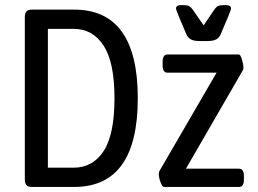

<svg xmlns="http://www.w3.org/2000/svg" viewBox="-20 -738 1018 758"><path d="M78 -30V-670Q78 -686 84.5 -693Q91 -700 105 -700H273Q524 -700 524 -350Q524 0 273 0H105Q91 0 84.5 -7Q78 -14 78 -30ZM271 -76Q346 -76 389 -141.5Q432 -207 432 -350Q432 -492 389 -558Q346 -624 271 -624H169V-76ZM607 -51Q607 -56 609 -62L835 -451H641Q622 -451 622 -481V-493Q622 -523 641 -523H923Q929 -523 935 -504Q941 -485 941 -471Q941 -465 939 -461L714 -72H924Q943 -72 943 -42V-30Q943 0 924 0H627Q621 0 614 -18Q607 -36 607 -51ZM716 -602 686 -673Q675 -699 675 -705Q675 -718 697 -718Q717 -718 725.5 -714.5Q734 -711 745 -694L784 -638L822 -694Q833 -711 841.5 -714.5Q850 -718 870 -718Q892 -718 892 -705Q892 -699 881 -673L851 -602Q845 -589 833.5 -582.5Q822 -576 799 -576H768Q745 -576 733.5 -582.5Q722 -589 716 -602Z"/></svg>

Font: Asap Condensed
Style: Regular
Weight: 400
Designer: Pablo Cosgaya
Foundry: Omnibus-Type
Version: Version 1.010; ttfautohint (v1.8)